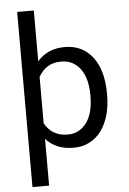

<svg xmlns="http://www.w3.org/2000/svg" viewBox="-63 -818 720 1072"><g transform="rotate(-5 296.5 -281.5)"><path d="M534.7 -266.1Q534.7 -206.1 520.5 -155.5Q506.3 -105 479.5 -68.1Q452.6 -31.2 413.3 -10.5Q374 10.3 323.7 10.3Q272.5 10.3 234.1 -5.9Q195.8 -22 168 -52.7V209H74.7V-772.5H168V-487.8Q195.8 -520 233.9 -537.1Q272 -554.2 322.3 -554.2Q373.5 -554.2 413.1 -534.2Q452.6 -514.2 479.7 -477.5Q506.8 -440.9 520.8 -389.9Q534.7 -338.9 534.7 -276.4ZM441.4 -276.4Q441.4 -317.4 432.9 -353.3Q424.3 -389.2 406.2 -416.3Q388.2 -443.4 360.6 -459.2Q333 -475.1 294.9 -475.1Q271 -475.1 251.7 -469.7Q232.4 -464.4 216.8 -454.1Q201.2 -443.8 189.2 -430.2Q177.2 -416.5 168 -400.4V-140.1Q177.2 -124 189.2 -110.4Q201.2 -96.7 216.8 -86.9Q232.4 -77.1 252 -71.5Q271.5 -65.9 295.9 -65.9Q333.5 -65.9 360.8 -82Q388.2 -98.1 406.2 -125.2Q424.3 -152.3 432.9 -188.7Q441.4 -225.1 441.4 -266.1Z"/></g></svg>

Font: Roboto2
Style: Regular
Weight: 400
Designer: Google
Foundry: Google
Version: Version 2.000981-w3; 2014; ttfautohint (v1.1) -l 5 -r 24 -G 